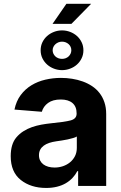

<svg xmlns="http://www.w3.org/2000/svg" viewBox="-20 -951 620 982"><path d="M34.8 -152.3Q34.8 -214.1 63.6 -248.2Q79.9 -267.4 100.5 -280.2Q121.1 -293 144 -301Q166.9 -308.9 191.4 -313.4Q215.9 -317.8 239.7 -320.3Q310.7 -327.1 341.3 -335.2Q371.8 -343.4 371.8 -369.3V-371.4Q371.8 -405.9 350.7 -424Q329.5 -442.1 290.8 -442.1Q250 -442.1 225.9 -424.5Q201.7 -407 193.9 -379.3L54 -390.6Q62.9 -433.9 85.8 -464.7Q108.7 -495.4 140.8 -514.9Q172.9 -534.4 211.8 -543.5Q250.7 -552.6 291.5 -552.6Q320.7 -552.6 348.9 -548.1Q377.1 -543.7 402.9 -534.4Q428.6 -525.2 450.6 -510.7Q472.7 -496.1 488.8 -475.5Q505 -454.9 514 -428.1Q523.1 -401.3 523.1 -367.9V0H379.6V-75.6H375.4Q365.4 -56.5 350.5 -40.7Q335.6 -24.9 315.9 -13.5Q296.2 -2.1 271.1 4.1Q246.1 10.3 215.9 10.3Q137.8 10.3 86.3 -30.5Q34.8 -71.4 34.8 -152.3ZM297.2 -795.5Q318.5 -795.5 338.4 -788Q358.3 -780.5 373.4 -767Q388.5 -753.6 397.5 -734.9Q406.6 -716.3 406.6 -693.9Q406.6 -671.5 397.5 -652.9Q388.5 -634.2 373.4 -620.7Q358.3 -607.2 338.4 -599.8Q318.5 -592.3 297.2 -592.3Q275.9 -592.3 256.2 -599.8Q236.5 -607.2 221.2 -620.7Q206 -634.2 196.9 -652.9Q187.9 -671.5 187.9 -693.9Q187.9 -716.3 196.9 -734.9Q206 -753.6 221.2 -767Q236.5 -780.5 256.2 -788Q275.9 -795.5 297.2 -795.5ZM259.2 -94.1Q281.6 -94.1 302 -101Q322.4 -108 338.2 -120.9Q354 -133.9 363.5 -152.5Q372.9 -171.2 372.9 -195V-252.8Q366.5 -248.6 353.7 -244.9Q340.9 -241.1 326 -237.9Q311.1 -234.7 295.6 -232.4Q280.2 -230.1 267.8 -228.3Q247.9 -225.5 231.5 -220Q215.2 -214.5 203.7 -206Q192.1 -197.4 185.7 -185.4Q179.3 -173.3 179.3 -157.3Q179.3 -142 185.2 -130.1Q191.1 -118.3 201.7 -110.3Q212.4 -102.3 227.1 -98.2Q241.8 -94.1 259.2 -94.1ZM248.6 -828.8 319.6 -931.5H446L345.2 -828.8ZM297.2 -649.9Q307.2 -649.9 315.9 -653.2Q324.6 -656.6 331 -662.6Q337.4 -668.7 341.1 -676.7Q344.8 -684.7 344.8 -693.9Q344.8 -703.1 341.3 -711.1Q337.7 -719.1 331.3 -725Q324.9 -730.8 316.2 -734.4Q307.5 -737.9 297.2 -737.9Q287.3 -737.9 278.6 -734.4Q269.9 -730.8 263.3 -724.8Q256.7 -718.8 253 -710.8Q249.3 -702.8 249.3 -693.9Q249.3 -684.7 253 -676.7Q256.7 -668.7 263.1 -662.6Q269.5 -656.6 278.4 -653.2Q287.3 -649.9 297.2 -649.9Z"/></svg>

Font: Inter P
Style: Bold
Weight: 700
Designer: Rasmus Andersson
Foundry: rsms
Version: Version 3.018;git-588b23468